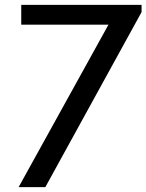

<svg xmlns="http://www.w3.org/2000/svg" viewBox="-20 -770 602 790"><path d="M166.5 0H56.6L426.3 -668.5H67.4V-750H562.5V-720.2Z"/></svg>

Font: Spartan MB Med
Style: Regular
Weight: 500
Designer: Matt Bailey, Mirko Velimirovic
Foundry: Matt Bailey
Version: Version 1.005